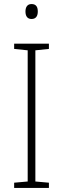

<svg xmlns="http://www.w3.org/2000/svg" viewBox="-20 -930 312 950"><path d="M136 -910C114 -910 106 -893 106 -873C106 -851 115 -836 136 -836C158 -836 167 -851 167 -873C167 -894 160 -910 136 -910ZM222 0V-26L155 -32V-681L222 -688V-714H50V-688L117 -681V-32L50 -26V0Z"/></svg>

Font: Noto Sans Thai Looped SemiCondensed ExtraLight
Style: Regular
Weight: 200
Width: 4
Designer: Sasikarn Vongin, Ben Mitchell
Foundry: The Fontpad Ltd
Version: Version 1.001